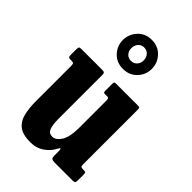

<svg xmlns="http://www.w3.org/2000/svg" viewBox="-247 -903 1006 1006"><g transform="rotate(45 256.0 -400.0)"><path d="M52.5 -158.5V-418.5Q52.5 -432 49.2 -436Q46 -440 34.5 -440H28Q17 -440 13.5 -443.5Q10 -447 10 -458.5V-498Q10 -512.5 13 -516.2Q16 -520 30 -520H183Q194.5 -520 198 -516.2Q201.5 -512.5 201.5 -502V-179.5Q201.5 -131.5 210.5 -109.2Q219.5 -87 244.5 -87Q271 -87 291.2 -120Q311.5 -153 311.5 -217V-421Q311.5 -440 303 -440H282Q275 -440 273 -443Q271 -446 271 -458.5V-504Q271 -514.5 273.2 -517.2Q275.5 -520 285.5 -520H445Q456.5 -520 459 -517Q461.5 -514 461.5 -502V-100Q461.5 -86 465.2 -83Q469 -80 481 -80H487.5Q497 -80 499.2 -76Q501.5 -72 501.5 -60.5V-21Q501.5 -8.5 498 -4.2Q494.5 0 483 0H348.5Q334 0 328.2 -4.8Q322.5 -9.5 322.5 -26V-53.5Q322.5 -72 319.2 -74Q316 -76 308.5 -62Q293.5 -31 261 -8Q228.5 15 183.5 15Q128.5 15 100.5 -6Q72.5 -27 62.5 -66Q52.5 -105 52.5 -158.5ZM255 -600Q208 -600 178 -631.8Q148 -663.5 148 -707Q148 -750.5 178 -782.8Q208 -815 255 -815Q302.5 -815 332.5 -783Q362.5 -751 362.5 -707Q362.5 -663.5 332.5 -631.8Q302.5 -600 255 -600ZM255 -659.5Q275.5 -659.5 288.2 -673.5Q301 -687.5 301 -707.5Q301 -729.5 288.2 -744Q275.5 -758.5 255 -758.5Q234.5 -758.5 222 -744Q209.5 -729.5 209.5 -707.5Q209.5 -687.5 222 -673.5Q234.5 -659.5 255 -659.5Z"/></g></svg>

Font: Besley* Condensed
Style: Bold
Weight: 700
Width: 3
Designer: Owen Earl
Foundry: indestructible type*
Version: Version 3.000; ttfautohint (v1.8.3)